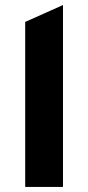

<svg xmlns="http://www.w3.org/2000/svg" viewBox="-20 -742 350 762"><path d="M80 0V-655L230 -722V0Z"/></svg>

Font: Overpass Black
Style: Regular
Weight: 900
Designer: Delve Withrington, Dave Bailey, Thomas Jockin
Foundry: Delve Fonts LLC
Version: Version 4.000; ttfautohint (v1.8.3)